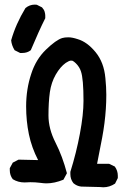

<svg xmlns="http://www.w3.org/2000/svg" viewBox="-20 -793 540 814"><path d="M108.4 -20.5 84 -19.5Q56.6 -19.5 34.2 -33.2Q21.5 -49.8 21.5 -71.3Q21.5 -74.2 21.5 -80.1L34.2 -103.5L58.6 -116.2L141.6 -114.3Q114.3 -167 102.5 -223.6Q90.8 -280.3 90.8 -341.8Q90.8 -415 112.3 -479.5Q131.8 -541 174.8 -582.5Q217.8 -624 244.1 -631.8Q253.9 -634.8 270 -634.8Q286.1 -634.8 309.6 -627Q349.6 -615.2 385.3 -571.8Q420.9 -528.3 426.8 -461.9Q430.7 -422.9 430.7 -391.1Q430.7 -359.4 428.7 -331.1Q424.8 -271.5 413.1 -209L391.6 -98.6H442.4L466.8 -86.9Q479.5 -69.3 479.5 -47.9Q479.5 -43.9 479.5 -38.1L467.8 -14.6Q444.3 1 418 1Q411.1 1 404.3 0L324.2 -2Q305.7 -3.9 291 -16.6Q278.3 -33.2 278.3 -54.7Q278.3 -62.5 278.3 -64.5Q303.7 -145.5 318.8 -226.6Q334 -307.6 334 -365.2Q334 -459 323.2 -490.2Q317.4 -508.8 301.8 -524.4Q294.9 -531.2 288.1 -535.2Q285.2 -536.1 281.2 -536.1Q273.4 -536.1 258.8 -526.4Q235.4 -509.8 216.3 -476.6Q197.3 -443.4 191.4 -402.3Q185.5 -359.4 185.5 -303.2Q185.5 -247.1 215.3 -188.5Q245.1 -129.9 263.7 -58.6L249 -31.2Q210.9 -15.6 176.8 -15.6Q167 -15.6 148.4 -18.1Q129.9 -20.5 108.4 -20.5ZM127 -773.4Q134.8 -773.4 136.7 -772.5L158.2 -761.7Q167 -752 169.4 -742.7Q171.9 -733.4 171.9 -727.5Q171.9 -721.7 171.9 -715.8Q144.5 -661.1 111.3 -582L110.4 -580.1Q95.7 -568.4 74.2 -568.4Q71.3 -568.4 65.4 -568.4L42 -580.1Q29.3 -600.6 27.3 -622.1Q46.9 -691.4 87.9 -758.8Q105.5 -773.4 127 -773.4Z"/></svg>

Font: JasonHandwriting2
Style: SemiBold
Weight: 600
Version: Version 1.04.7